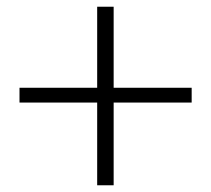

<svg xmlns="http://www.w3.org/2000/svg" viewBox="-20 -644 627 571"><path d="M550 -339V-383H318V-624H269V-383H38V-339H269V-93H318V-339Z"/></svg>

Font: Source Han Serif CN Medium
Style: Regular
Weight: 500
Designer: Ryoko NISHIZUKA 西塚涼子 (kana & ideographs); Frank Grießhammer (Latin, Greek & Cyrillic); Wenlong ZHANG 张文龙 (bopomofo); San
Foundry: Adobe
Version: Version 2.002;hotconv 1.1.0;makeotfexe 2.6.0